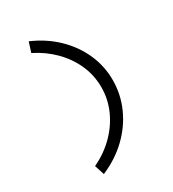

<svg xmlns="http://www.w3.org/2000/svg" viewBox="-200 -844 950 1056"><g transform="rotate(-30 275.0 -315.5)"><path d="M144 104 124 42Q198 7 253.5 -48Q309 -103 340 -172Q371 -241 371 -317Q371 -394 340.5 -461.5Q310 -529 256 -583Q202 -637 131 -672L151 -735Q240 -697 306 -634Q372 -571 408.5 -490.5Q445 -410 445 -320Q445 -229 408 -146.5Q371 -64 303.5 0.5Q236 65 144 104Z"/></g></svg>

Font: Inconsolata SemiExpanded
Style: Regular
Weight: 400
Width: 6
Monospace: yes
Designer: Raph Levien, Cyreal, Brenton Simpson
Foundry: Raph Levien, Cyreal, Google
Version: Version 3.000; ttfautohint (v1.8.2.53-6de2)